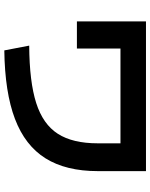

<svg xmlns="http://www.w3.org/2000/svg" viewBox="78 -794 707 904"><g transform="rotate(90 432.0 -341.5)"><path d="M654.3 -448.2V-554.7H208V-349.6H80.1V-674.8H785.2V-448.2Q785.2 -297.9 724.9 -201.7Q664.6 -105.5 539.3 -57.9Q414.1 -10.3 216.8 -7.8L194.3 -125Q364.7 -126 464.6 -158Q564.5 -189.9 609.4 -259.8Q654.3 -329.6 654.3 -448.2Z"/></g></svg>

Font: Pretendard GOV
Style: Bold
Weight: 700
Designer: Base glyphs from Inter by Rasmus Andersson; Hangeul glyphs from Noto Sans CJK(Source Han Sans) by Jang Soo-young and Kan
Foundry: Kil Hyung-jin
Version: Version 1.309